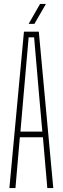

<svg xmlns="http://www.w3.org/2000/svg" viewBox="-20 -962 320 982"><path d="M28 0 102.5 -800H178.5L252.5 0H222L199.5 -260H81.5L59 0ZM84.5 -289H196.5L181 -463L154.5 -771H126.5L99.5 -462.5ZM126.5 -840 185 -942H215L156 -840Z"/></svg>

Font: Big Shoulders Display Thin ExtraLight
Style: Regular
Weight: 250
Version: Version 2.002